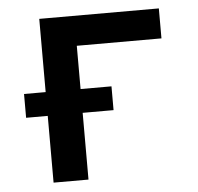

<svg xmlns="http://www.w3.org/2000/svg" viewBox="-44 -575 637 619"><g transform="rotate(-5 275.0 -265.0)"><path d="M105 0V-216H35V-293H105V-530H492V-433H218V-293H318V-216H218V0Z"/></g></svg>

Font: Lode Term
Style: Bold
Weight: 700
Monospace: yes
Designer: Belleve Invis
Foundry: Belleve Invis
Version: Version 29.2.0